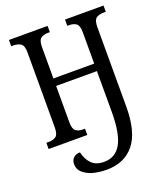

<svg xmlns="http://www.w3.org/2000/svg" viewBox="-169 -826 1013 1181"><g transform="rotate(-20 338.0 -236.0)"><path d="M324 242Q300 242 274 238.5Q248 235 225 228Q191 216 168.5 195Q146 174 146 141Q146 116 162 100.5Q178 85 205 85Q216 133 244.5 162Q273 191 326 191Q400 191 437 126Q474 61 474 -83V-349H207V-112Q207 -67 224.5 -54Q242 -41 271 -41H284V0H31V-41H48Q76 -41 94 -54Q112 -67 112 -112V-605Q112 -648 93 -660.5Q74 -673 45 -673H31V-714H284V-673H271Q242 -673 224.5 -660Q207 -647 207 -603V-398H474V-602Q474 -647 456.5 -660Q439 -673 410 -673H398V-714H650V-673H634Q605 -673 587 -660Q569 -647 569 -602V-81Q569 84 505 163Q441 242 324 242Z"/></g></svg>

Font: Noto Serif Condensed
Style: Regular
Weight: 400
Width: 3
Designer: Monotype Design Team
Foundry: Monotype Imaging Inc.
Version: Version 2.013; ttfautohint (v1.8.4.7-5d5b)